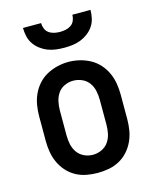

<svg xmlns="http://www.w3.org/2000/svg" viewBox="-113 -816 726 901"><g transform="rotate(-15 250.0 -366.0)"><path d="M250 8Q223 8 196 3Q169 -2 145 -15Q121 -28 102.5 -48.5Q84 -69 72.5 -94Q61 -119 56.5 -146Q52 -173 52 -200V-320Q52 -347 56.5 -374Q61 -401 72.5 -426Q84 -451 102.5 -471.5Q121 -492 145 -505Q169 -518 196 -524.5Q223 -531 250 -531Q277 -531 304 -524.5Q331 -518 355 -505Q379 -492 397.5 -471.5Q416 -451 427.5 -426Q439 -401 443.5 -374Q448 -347 448 -320V-200Q448 -173 443.5 -146Q439 -119 427.5 -94Q416 -69 397.5 -48.5Q379 -28 355 -15Q331 -2 304 3Q277 8 250 8ZM250 -80Q272 -80 292.5 -89.5Q313 -99 325.5 -117Q338 -135 342.5 -156.5Q347 -178 347 -200V-320Q347 -342 342.5 -364Q338 -386 325 -404Q312 -422 291.5 -431Q271 -440 249 -440Q227 -440 206.5 -430.5Q186 -421 174 -403Q162 -385 157.5 -363.5Q153 -342 153 -320V-200Q153 -178 157.5 -156.5Q162 -135 174.5 -117Q187 -99 207.5 -89.5Q228 -80 250 -80ZM250 -600Q230 -600 209.5 -602.5Q189 -605 170 -612.5Q151 -620 134.5 -632.5Q118 -645 106.5 -662Q95 -679 90.5 -699.5Q86 -720 86 -740H174Q174 -726 179.5 -712.5Q185 -699 196.5 -691Q208 -683 222 -680Q236 -677 250 -677Q264 -677 278 -680Q292 -683 303.5 -691Q315 -699 320.5 -712.5Q326 -726 326 -740H414Q414 -720 409.5 -699.5Q405 -679 393.5 -662Q382 -645 365.5 -632.5Q349 -620 330 -612.5Q311 -605 290.5 -602.5Q270 -600 250 -600Z"/></g></svg>

Font: Zed Sans Semibold
Style: Regular
Weight: 600
Designer: Belleve Invis
Foundry: Belleve Invis
Version: Version 1.0.0; ttfautohint (v1.8.4)